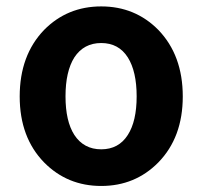

<svg xmlns="http://www.w3.org/2000/svg" viewBox="-20 -581 647 614"><path d="M121.1 -61.5Q43 -141.6 43 -272.5Q43 -404.3 121.1 -485.4Q195.3 -560.5 303.7 -560.5Q412.1 -560.5 486.3 -485.4Q564.5 -404.3 564.5 -272.5Q564.5 -141.6 486.3 -61.5Q412.1 13.7 303.7 13.7Q195.3 13.7 121.1 -61.5ZM388.7 -149.4Q417 -193.4 417 -272.9Q417 -352.5 388.7 -397.5Q359.4 -443.4 303.7 -443.4Q248 -443.4 217.8 -397.5Q189.5 -352.5 189.5 -272.9Q189.5 -193.4 217.8 -149.4Q248 -103.5 303.7 -103.5Q359.4 -103.5 388.7 -149.4Z"/></svg>

Font: Bpmf GenYo Gothic B
Style: B
Weight: 700
Foundry: But Ko
Version: Version 1.320